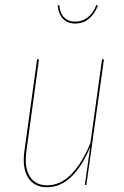

<svg xmlns="http://www.w3.org/2000/svg" viewBox="-20 -762 512 791"><path d="M217.8 -739.7 224.1 -741.2Q227.1 -708 244.1 -690.4Q261.2 -672.9 290 -672.9Q319.3 -672.9 341.8 -690.7Q364.3 -708.5 377 -741.7L383.3 -739.3Q371.1 -706.1 347.2 -685.5Q323.2 -665 290 -665Q256.8 -665 238.3 -686Q219.7 -707 217.8 -739.7ZM173.8 9.3Q120.6 9.3 95.7 -30.5Q70.8 -70.3 80.6 -140.1L132.8 -517.6H140.6L88.9 -140.1Q79.6 -73.2 102.3 -35.9Q125 1.5 174.3 1.5Q229 1.5 273.9 -44.4Q318.8 -90.3 352.5 -172.9L400.4 -517.6H408.2L335.9 0H329.6L351.6 -156.7Q319.3 -78.1 274.4 -34.4Q229.5 9.3 173.8 9.3Z"/></svg>

Font: Fira Sans Compressed Eight
Style: Italic
Weight: 100
Width: 3
Italic angle: -8°
Designer: Carrois Corporate & Edenspiekermann AG
Foundry: Carrois Corporate GbR & Edenspiekermann AG
Version: Version 4.203;PS 004.203;hotconv 1.0.88;makeotf.lib2.5.64775